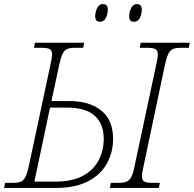

<svg xmlns="http://www.w3.org/2000/svg" viewBox="-32 -924 953 944"><path d="M-12 0 -7 -25H32Q55 -25 69.5 -30.5Q84 -36 93 -54Q102 -72 110 -109L216 -606Q224 -640 224 -656Q224 -677 211.5 -683Q199 -689 174 -689H135L140 -714H382L377 -689H338Q314 -689 299.5 -683.5Q285 -678 276 -660Q267 -642 259 -605L221 -427H310Q408 -427 466 -380.5Q524 -334 524 -241Q524 -176 494 -121Q464 -66 401.5 -33Q339 0 244 0ZM137 -31H239Q323 -31 375.5 -59.5Q428 -88 453 -136Q478 -184 478 -241Q478 -315 433.5 -355Q389 -395 296 -395H214ZM508 0 513 -25H550Q575 -25 589.5 -30.5Q604 -36 613.5 -54Q623 -72 630 -109L736 -606Q744 -640 744 -656Q744 -677 731 -683Q718 -689 692 -689H655L660 -714H901L896 -689H859Q834 -689 819.5 -683.5Q805 -678 796 -660Q787 -642 779 -605L674 -108Q666 -74 666 -58Q666 -37 678.5 -31Q691 -25 717 -25H754L749 0ZM627 -817Q603 -817 603 -843Q603 -864 612.5 -884Q622 -904 641 -904Q665 -904 665 -878Q665 -854 655.5 -835.5Q646 -817 627 -817ZM460 -817Q436 -817 436 -843Q436 -864 445.5 -884Q455 -904 474 -904Q498 -904 498 -878Q498 -854 488.5 -835.5Q479 -817 460 -817Z"/></svg>

Font: Noto Serif ExtraLight
Style: Italic
Weight: 200
Italic angle: -12°
Designer: Monotype Design Team
Foundry: Monotype Imaging Inc.
Version: Version 2.014; ttfautohint (v1.8.4.7-5d5b)